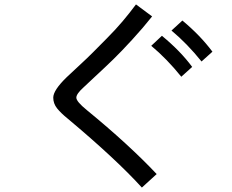

<svg xmlns="http://www.w3.org/2000/svg" viewBox="-20 -805 1040 861"><path d="M218.8 -367.2Q218.8 -400.4 279.3 -459Q287.1 -466.8 331.1 -507.3Q375 -547.9 397.5 -570.8Q419.9 -593.8 459 -632.8Q498 -671.9 529.8 -709.5Q561.5 -747.1 589.8 -785.2L662.1 -731.4Q622.1 -680.7 571.8 -626Q521.5 -571.3 488.3 -539.1Q455.1 -506.8 407.7 -462.9Q360.4 -418.9 353.5 -412.1Q322.3 -383.8 322.3 -367.2Q322.3 -349.6 369.1 -311.5Q558.6 -156.2 682.6 -24.4L616.2 36.1Q501 -90.8 283.2 -273.4Q252.9 -297.9 235.8 -319.3Q218.8 -340.8 218.8 -367.2ZM749 -668 797.9 -712.9Q877.9 -646.5 932.6 -573.2L883.8 -529.3Q819.3 -609.4 749 -668ZM658.2 -599.6 706.1 -644.5Q789.1 -576.2 841.8 -504.9L793 -460.9Q728.5 -541 658.2 -599.6Z"/></svg>

Font: Gothic A1 Medium
Style: Regular
Weight: 500
Designer: HanYang I&C Co.,Ltd.
Foundry: HanYang I&C Co.,Ltd.
Version: Version 2.50